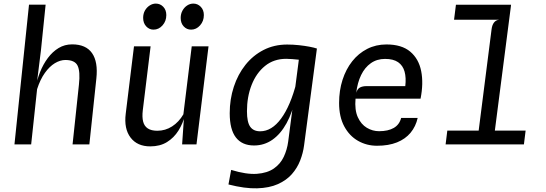

<svg xmlns="http://www.w3.org/2000/svg" viewBox="-20 -804 3040 1069"><path d="M60.5 0 141.5 -778H234L208 -524L181.5 -311L177 -311.5Q185.5 -358.5 203 -402.5Q220.5 -446.5 246.5 -481.2Q272.5 -516 306.2 -536.5Q340 -557 381.5 -557Q458.5 -557 492.5 -508.2Q526.5 -459.5 516.5 -367L477.5 0H384L419.5 -333Q427.5 -406 412.2 -438Q397 -470 344 -470Q315 -470 285.2 -452Q255.5 -434 229.8 -398Q204 -362 186.5 -307.5L153.5 0Z M816.5 11Q744 11 706.8 -38.2Q669.5 -87.5 680 -171L726 -546H818.5L775 -190Q770.5 -152 777 -126.8Q783.5 -101.5 803 -88.8Q822.5 -76 856 -76Q900.5 -76 938.2 -100.2Q976 -124.5 1001 -167.5L1047.5 -546H1141L1074 0H994L1007 -189.5L1010.5 -164.5Q998.5 -116.5 973.5 -76.8Q948.5 -37 909.8 -13Q871 11 816.5 11ZM834.5 -639Q811 -639 794 -657.2Q777 -675.5 777 -704.5Q777 -728 787.2 -745.8Q797.5 -763.5 813.8 -773.8Q830 -784 847.5 -784Q872 -784 889 -766.2Q906 -748.5 906 -720Q906 -686.5 885 -662.8Q864 -639 834.5 -639ZM1044 -639Q1019.5 -639 1002.8 -657Q986 -675 986 -704Q986 -727 996 -745Q1006 -763 1022 -773.5Q1038 -784 1056.5 -784Q1080.5 -784 1097.8 -766.2Q1115 -748.5 1115 -720Q1115 -686.5 1094 -662.8Q1073 -639 1044 -639Z M1252 223 1267 142Q1352 168 1410.2 163.8Q1468.5 159.5 1505 134Q1541.5 108.5 1560 69Q1578.5 29.5 1584.5 -15.5L1641 -449.5L1653 -545.5L1744.5 -534L1673 5.5Q1667.5 48 1651.2 89.8Q1635 131.5 1604.8 165.8Q1574.5 200 1527 221.2Q1479.5 242.5 1411.5 244.5Q1343.5 246.5 1252 223ZM1394.5 6Q1328 6 1293.5 -38.5Q1259 -83 1259 -173.5Q1259 -251.5 1281.8 -320.8Q1304.5 -390 1346.5 -442.8Q1388.5 -495.5 1447.5 -525.8Q1506.5 -556 1579 -556Q1612 -556 1644.2 -552.5Q1676.5 -549 1702.8 -544Q1729 -539 1743.5 -534L1702.5 -460Q1701.5 -462.5 1686.2 -465.5Q1671 -468.5 1649.2 -471Q1627.5 -473.5 1606.8 -475Q1586 -476.5 1573.5 -476.5Q1504.5 -476.5 1455.8 -437Q1407 -397.5 1381 -331.2Q1355 -265 1355 -184.5Q1355 -124 1373 -98.5Q1391 -73 1428.5 -73Q1493 -73 1545.2 -144Q1597.5 -215 1631 -346L1640.5 -312L1626 -261.5Q1608.5 -178 1575.5 -118Q1542.5 -58 1496.8 -26Q1451 6 1394.5 6Z M2079 7.5Q2021.5 7.5 1973.5 -19.8Q1925.5 -47 1896.8 -100.2Q1868 -153.5 1868 -230.5Q1868 -300 1887 -359.2Q1906 -418.5 1941 -462.8Q1976 -507 2024.5 -531.8Q2073 -556.5 2131.5 -556.5Q2216.5 -556.5 2264 -516.5Q2311.5 -476.5 2325 -408.2Q2338.5 -340 2321.5 -254.5H1959.5Q1954 -191.5 1972.2 -151.5Q1990.5 -111.5 2022.5 -92.5Q2054.5 -73.5 2090.5 -73.5Q2141 -73.5 2172.5 -91.8Q2204 -110 2213.5 -147.5H2305.5Q2295 -100 2266 -65Q2237 -30 2190.2 -11.2Q2143.5 7.5 2079 7.5ZM1963.5 -287.5Q1970 -309.5 1984.5 -317Q1999 -324.5 2021 -324.5H2236.5Q2242 -371.5 2232.5 -405.5Q2223 -439.5 2196.5 -457.8Q2170 -476 2124 -476Q2078.5 -476 2044.8 -452.2Q2011 -428.5 1990.5 -386Q1970 -343.5 1963.5 -287.5Z M2636.5 -9.5 2717 -641.5Q2720 -665 2730.5 -678.5Q2741 -692 2758.5 -694L2726 -721L2732.5 -773H2825L2726.5 -9.5ZM2461 0 2470.5 -77H2906.5L2897 0ZM2508 -694 2518.5 -777.5H2825.5L2803 -694Z"/></svg>

Font: Spline Sans Mono
Style: Italic
Weight: 400
Italic angle: -4°
Monospace: yes
Designer: Eben Sorkin, Mirko Velimirovic
Foundry: Sorkin Type
Version: Version 1.004